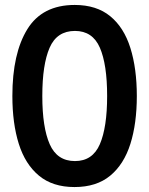

<svg xmlns="http://www.w3.org/2000/svg" viewBox="-20 -746 603 776"><path d="M281 10Q193 10 137.5 -36Q82 -82 56 -164.5Q30 -247 30 -358Q30 -530 90.5 -628Q151 -726 282 -726Q370 -726 425.5 -680.5Q481 -635 507 -552Q533 -469 533 -358Q533 -247 507 -164.5Q481 -82 425.5 -36Q370 10 281 10ZM283 -95Q354 -95 383.5 -163Q413 -231 413 -358Q413 -486 383.5 -553.5Q354 -621 283 -621Q210 -621 180.5 -553Q151 -485 151 -358Q151 -231 181 -163Q211 -95 283 -95Z"/></svg>

Font: Noto Sans Mono SemiCondensed SemiBold
Style: Regular
Weight: 600
Width: 4
Designer: Monotype Design Team
Foundry: Monotype Imaging Inc.
Version: Version 2.014; ttfautohint (v1.8.4.7-5d5b)